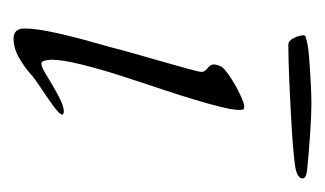

<svg xmlns="http://www.w3.org/2000/svg" viewBox="-118 -354 479 283"><g transform="rotate(90 121.5 -212.5)"><path d="M37 7Q22 7 22 -9Q22 -26 28 -53.5Q34 -81 42 -109Q50 -137 54 -153Q55 -157 60 -174.5Q65 -192 71 -213Q77 -234 81.5 -250.5Q86 -267 86 -270Q86 -275 80.5 -279Q75 -283 75 -288Q75 -291 76 -294Q77 -297 78 -299Q81 -304 93 -312Q105 -320 118.5 -326.5Q132 -333 137 -333Q140 -333 141 -332Q142 -330 142 -325Q142 -316 137.5 -298Q133 -280 126.5 -258.5Q120 -237 114 -219Q108 -201 105 -192Q100 -177 91 -149Q82 -121 75 -93Q68 -65 68 -49Q68 -47 69 -40.5Q70 -34 74 -34Q79 -34 92.5 -42.5Q106 -51 121 -59Q136 -67 144 -67Q148 -67 149 -65Q149 -61 136 -51.5Q123 -42 108.5 -32.5Q94 -23 89 -18Q79 -9 65 -1Q51 7 37 7ZM46 -398Q40 -398 36 -406Q32 -414 32 -421L33 -423Q44 -427 63 -428.5Q82 -430 101.5 -431Q121 -432 133 -432Q150 -432 179 -430Q208 -428 227 -426Q243 -425 243 -419Q243 -411 225 -408Q203 -405 169 -403Q135 -401 101.5 -399.5Q68 -398 46 -398Z"/></g></svg>

Font: Moon Dance
Style: Regular
Weight: 400
Designer: Robert E. Leuschke
Foundry: Robert E. Leuschke
Version: Version 1.010; ttfautohint (v1.8.3)